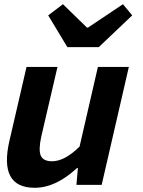

<svg xmlns="http://www.w3.org/2000/svg" viewBox="-20 -878 677 912"><path d="M25 -210 106 -560H253L176 -229Q162 -165 174 -138Q186 -112 227 -112Q288 -112 358 -182L445 -560H592L463 0H343L350 -80H346Q245 14 145 14Q-27 14 25 -210ZM209 -805 279 -858 393 -747H398L564 -858L608 -805L449 -654H300Z"/></svg>

Font: KaiGen Gothic CN Bold
Style: Bold
Weight: 700
Designer: Ryoko NISHIZUKA  (kana & ideographs); Paul D. Hunt (Latin, Greek & Cyrillic); Wenlong ZHANG  (bopomofo); Sandoll Communi
Foundry: Adobe Systems Incorporated
Version: Version 1.002.20150501